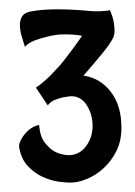

<svg xmlns="http://www.w3.org/2000/svg" viewBox="-20 -640 289 410"><path d="M239.3 -367.2Q239.3 -338.9 228.5 -317.4Q217.8 -295.9 201.2 -280.8Q184.6 -265.6 165.5 -257.8Q146.5 -250 129.9 -250Q119.1 -250 103 -252.4Q86.9 -254.9 70.3 -262.7Q53.7 -270.5 40 -284.7Q26.4 -298.8 21.5 -322.3Q19.5 -329.1 22.9 -337.4Q26.4 -345.7 32.7 -353.5Q39.1 -361.3 47.4 -366.7Q55.7 -372.1 63.5 -373Q65.4 -348.6 75.7 -335.4Q85.9 -322.3 96.7 -316.4Q109.4 -309.6 126 -308.6Q149.4 -308.6 163.6 -327.6Q177.7 -346.7 177.7 -371.1Q177.7 -395.5 165.5 -415Q153.3 -434.6 131.8 -434.6Q122.1 -433.6 112.3 -431.6Q104.5 -429.7 96.2 -426.3Q87.9 -422.9 82 -415L56.6 -453.1Q66.4 -459 77.1 -468.8Q87.9 -478.5 96.7 -488.3Q107.4 -499 117.2 -511.7Q143.6 -545.9 155.3 -563.5Q136.7 -567.4 109.4 -566.4Q94.7 -565.4 80.1 -561.5Q67.4 -558.6 54.2 -553.7Q41 -548.8 33.2 -540Q29.3 -551.8 25.9 -564Q22.5 -576.2 22.5 -586.4Q22.5 -596.7 26.9 -604.5Q31.2 -612.3 43.9 -615.2Q69.3 -620.1 101.1 -620.1Q132.8 -620.1 164.1 -617.2Q183.6 -615.2 197.8 -616.2Q211.9 -617.2 214.8 -618.2Q220.7 -604.5 222.7 -593.8Q224.6 -583 224.6 -575.2Q224.6 -566.4 221.7 -559.6Q219.7 -554.7 212.9 -544.9Q206.1 -535.2 196.8 -523.9Q187.5 -512.7 177.2 -500.5Q167 -488.3 158.2 -478.5Q193.4 -473.6 216.3 -444.3Q239.3 -415 239.3 -367.2Z"/></svg>

Font: BKP Parklife Display
Style: Regular
Weight: 400
Designer: Font Diner, Inc.; LA MECHKY PLUS GmbH
Foundry: Font Diner, Inc.; LA MECHKY PLUS GmbH
Version: Version 1.007